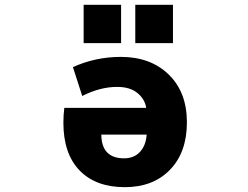

<svg xmlns="http://www.w3.org/2000/svg" viewBox="-20 -774 1040 806"><path d="M593.8 -321.3Q587.9 -358.4 556.6 -383.8Q525.4 -409.2 471.7 -409.2Q400.4 -409.2 325.2 -371.1L286.1 -492.2Q380.9 -535.2 487.3 -535.2Q612.3 -535.2 688.5 -460.9Q764.6 -386.7 764.6 -260.7Q764.6 -134.8 693.8 -61.5Q623 11.7 503.9 11.7Q381.8 11.7 314 -58.6Q246.1 -128.9 246.1 -258.8Q246.1 -291 250 -321.3ZM595.7 -209H405.3Q406.2 -109.4 501 -109.4Q543 -109.4 567.9 -136.7Q592.8 -164.1 595.7 -209ZM331.1 -592.8V-753.9H488.3V-592.8ZM547.9 -592.8V-753.9H706.1V-592.8Z"/></svg>

Font: GenEi Gothic M Heavy
Style: Regular
Weight: 800
Designer: o_tamon (Modified); [Source Han Sans]
Ryoko NISHIZUKA  (kana & ideographs); Paul D. Hunt (Latin, Greek & Cyrillic); Wenl
Version: Version 1.1a;Original Version 1.004